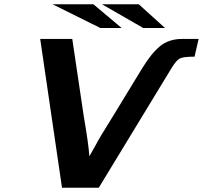

<svg xmlns="http://www.w3.org/2000/svg" viewBox="-20 -877 949 898"><path d="M226 -857H417L549 -746H449Q442 -750 430 -756Q418 -762 411 -765ZM457 -857H629L752 -746H649Q644 -750 633 -756Q622 -762 617 -765ZM168 -695H318L373 -325V-326Q394 -204 398 -146Q428 -199 429 -201Q431 -204 433.5 -209Q436 -214 437 -216Q451 -241 478.5 -285Q506 -329 516 -346L644 -556Q687 -627 728.5 -661Q770 -695 833 -695H909L890 -612Q836 -612 820 -603Q804 -594 782 -558L442 1H270Z"/></svg>

Font: Coval
Style: ExtraBold Italic
Weight: 800
Foundry: Context Ltd
Version: Version 001.000